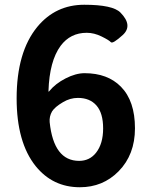

<svg xmlns="http://www.w3.org/2000/svg" viewBox="-20 -774 629 808"><path d="M316 14Q202 14 130 -75Q50 -175 50 -360Q50 -555 137 -661Q214 -754 334.5 -754Q455 -754 487 -721Q540 -667 497 -627Q454 -588 446.5 -596.5Q439 -605 407.5 -620.5Q376 -636 345 -636Q276 -636 235 -581Q188 -517 184 -391Q184 -386 187 -390Q213 -422 256 -444Q299 -466 336 -466Q433 -466 489 -409Q548 -349 548 -234Q548 -123 479 -53Q413 14 316 14ZM313 -97Q357 -97 384 -131Q414 -169 414 -233.5Q414 -298 386 -330Q358 -362 308 -362Q275 -362 245 -344Q211 -324 199 -305Q187 -284 189 -260Q206 -97 313 -97Z"/></svg>

Font: Resource Han Rounded KR
Style: Bold
Weight: 700
Designer: Cyano Hao (round all glyphs); Ryoko NISHIZUKA 西塚涼子 (kana, bopomofo & ideographs); Paul D. Hunt (Latin, Greek & Cyrillic)
Foundry: Cyano Hao
Version: 0.990